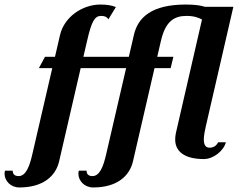

<svg xmlns="http://www.w3.org/2000/svg" viewBox="-56 -690 1047 845"><path d="M624 -390H695L707 -440H636L652 -509C672 -597 711 -620 765 -620C798 -620 819 -612 833 -604L718 -104C716 -94 715 -85 715 -76C715 -27 751 10 841 10C884 10 929 -27 938 -64H904C896 -47 882 -40 866 -40C848 -40 841 -54 841 -76C841 -92 845 -113 850 -135L971 -660H846C828 -666 802 -670 762 -670C613 -670 551 -615 533 -535L511 -440H311L327 -509C347 -597 361 -620 389 -620C406 -620 415 -615 421 -605L454 -659C437 -666 415 -670 386 -670C306 -670 226 -615 208 -535L186 -440H142L115 -390H174L86 -10C74 42 58 85 26 85C10 85 0 78 0 61H-34C-35 65 -36 70 -36 74C-36 106 -9 135 29 135C135 135 189 84 204 21L299 -390H499L411 -10C399 42 383 85 351 85C335 85 325 78 325 61H291C290 65 289 70 289 74C289 106 316 135 354 135C460 135 514 84 529 21Z"/></svg>

Font: Pfennig
Style: BoldItalic
Weight: 700
Italic angle: -13°
Version: Version 20100423